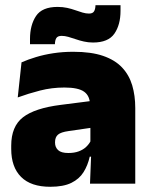

<svg xmlns="http://www.w3.org/2000/svg" viewBox="-20 -704 578 736"><path d="M325 0 330 -126 326.5 -130.5V-283.5L325 -301.5Q325 -336 302.8 -352.2Q280.5 -368.5 227 -368.5Q178.5 -368.5 133.8 -357Q89 -345.5 48 -330.5L62.5 -465Q87.5 -476 118 -485.2Q148.5 -494.5 184.5 -500Q220.5 -505.5 261 -505.5Q329.5 -505.5 375.2 -489.8Q421 -474 448 -445.2Q475 -416.5 486.8 -377Q498.5 -337.5 498.5 -290V0ZM172.5 12Q98.5 12 60.8 -25.8Q23 -63.5 23 -133V-145.5Q23 -219.5 68.2 -254.5Q113.5 -289.5 213 -302L338.5 -318L349 -217L242.5 -201.5Q213.5 -197.5 202.2 -187.8Q191 -178 191 -159V-157Q191 -139.5 202.8 -128.5Q214.5 -117.5 242 -117.5Q265 -117.5 281.8 -123.8Q298.5 -130 309.8 -140.5Q321 -151 327.5 -163.5L352.5 -103.5H324Q316.5 -70 300.2 -44Q284 -18 253.5 -3Q223 12 172.5 12ZM336.5 -541Q318.5 -541 301.8 -544.8Q285 -548.5 270 -553.8Q255 -559 241.5 -562.8Q228 -566.5 216.5 -566.5Q202 -566.5 196.5 -558.8Q191 -551 190.5 -535V-534.5H95V-554.5Q95 -608 118.2 -642.8Q141.5 -677.5 200.5 -677.5Q220.5 -677.5 237.5 -673.8Q254.5 -670 269 -664.8Q283.5 -659.5 296.5 -655.8Q309.5 -652 321 -652Q335 -652 340.2 -660Q345.5 -668 346 -683.5V-684H442V-662.5Q442 -609 418.5 -575Q395 -541 336.5 -541Z"/></svg>

Font: Anek Tamil ExtraBold
Style: Regular
Weight: 800
Designer: Aadarsh Rajan (Tamil), Yesha Goshar (Latin)
Foundry: Ek Type
Version: Version 1.003